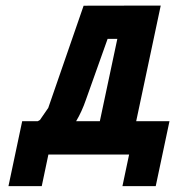

<svg xmlns="http://www.w3.org/2000/svg" viewBox="-20 -544 621 676"><path d="M528.3 111.3H411.1L434.6 0H150.4L127 111.3H9.8L58.1 -117.2H112.8Q115.7 -118.7 120.6 -121.6L149.9 -164.1L274.4 -523.9L545.9 -524.4L459.5 -117.2H576.7ZM331.5 -117.2 393.1 -407.2H358.9L282.2 -191.9Q268.1 -150.9 248 -117.2Z"/></svg>

Font: Tuffy
Style: BoldItalic
Weight: 700
Italic angle: -12°
Designer: Thatcher Ulrich, Karoly Barta, Michael Everson
Version: Version 001.271